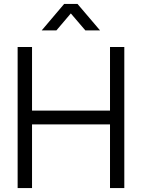

<svg xmlns="http://www.w3.org/2000/svg" viewBox="-20 -960 724 980"><path d="M193 -805H268L341.5 -891.5L415.5 -805H490.5L375.5 -940H307.5ZM70 0H143.5V-325H541.5V0H614.5V-720H541.5V-395.5H143.5V-720H70Z"/></svg>

Font: Hauora
Style: Regular
Weight: 400
Designer: Mikhail Sharanda
Foundry: WCYS & Co.
Version: Version 1.010